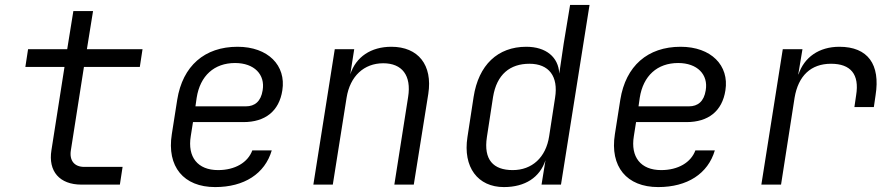

<svg xmlns="http://www.w3.org/2000/svg" viewBox="-20 -750 3640 780"><path d="M311 0H467L478 -72H322C282 -72 261 -98 268 -140L321 -478H548L559 -550H333L358 -705H278L253 -550H94L83 -478H242L189 -140C175 -54 222 0 311 0Z M854 10C972 10 1056 -44 1084 -139H1005C987 -90 935 -59 866 -59C783 -59 741 -112 755 -197L764 -254H969C1057 -254 1114 -298 1127 -383C1143 -484 1069 -560 945 -560C811 -560 722 -482 700 -345L678 -205C657 -73 726 10 854 10ZM774 -318 779 -353C793 -442 850 -494 935 -494C1013 -494 1058 -447 1047 -383C1040 -338 1015 -318 979 -318Z M1253 0H1332L1388 -353C1402 -441 1459 -493 1537 -493C1613 -493 1652 -444 1638 -356L1582 0H1661L1720 -369C1738 -486 1679 -560 1570 -560C1487 -560 1426 -519 1403 -448L1419 -550H1340Z M2027 10C2113 10 2173 -29 2196 -99L2180 0H2259L2375 -730H2296L2270 -573L2252 -451C2249 -518 2198 -560 2118 -560C2002 -560 1924 -486 1904 -356L1879 -193C1860 -71 1921 10 2027 10ZM2063 -59C1984 -59 1944 -101 1958 -193L1983 -356C1998 -448 2052 -491 2131 -491C2210 -491 2249 -440 2235 -353L2211 -197C2198 -110 2141 -59 2063 -59Z M2654 10C2772 10 2856 -44 2884 -139H2805C2787 -90 2735 -59 2666 -59C2583 -59 2541 -112 2555 -197L2564 -254H2769C2857 -254 2914 -298 2927 -383C2943 -484 2869 -560 2745 -560C2611 -560 2522 -482 2500 -345L2478 -205C2457 -73 2526 10 2654 10ZM2574 -318 2579 -353C2593 -442 2650 -494 2735 -494C2813 -494 2858 -447 2847 -383C2840 -338 2815 -318 2779 -318Z M3073 0H3153L3208 -353C3223 -442 3274 -491 3356 -491C3436 -491 3472 -448 3458 -363L3451 -315H3530L3537 -363C3557 -488 3506 -560 3390 -560C3307 -560 3247 -517 3224 -448H3223L3240 -550H3160Z"/></svg>

Font: JetBrains Mono Light
Style: Italic
Weight: 336
Italic angle: -9°
Monospace: yes
Designer: Philipp Nurullin, Konstantin Bulenkov
Foundry: JetBrains
Version: Version 2.305